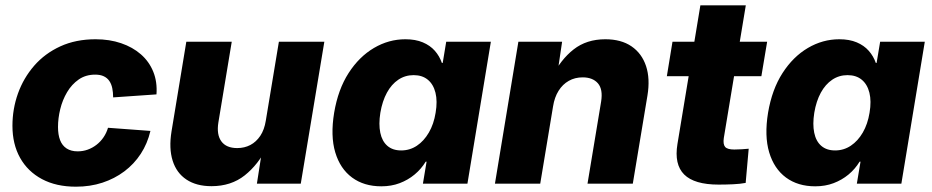

<svg xmlns="http://www.w3.org/2000/svg" viewBox="-20 -685 3477 716"><path d="M263.2 11.2Q189.5 11.2 136.5 -17.1Q83.5 -45.4 54.9 -96.4Q26.4 -147.5 26.4 -215.8Q26.4 -278.8 47.1 -336.7Q67.9 -394.5 107.7 -440.2Q147.5 -485.8 205.1 -512.2Q262.7 -538.6 336.4 -538.6Q388.7 -538.6 431.6 -523.9Q474.6 -509.3 505.4 -482.4Q536.1 -455.6 551.5 -417.7Q566.9 -379.9 563.5 -333L401.9 -321.8Q401.9 -340.3 398.7 -356Q395.5 -371.6 387.7 -383.1Q379.9 -394.5 366.9 -400.6Q354 -406.7 335 -406.7Q299.8 -406.7 273.7 -388.7Q247.6 -370.6 230.2 -341.3Q212.9 -312 204.6 -277.8Q196.3 -243.7 196.3 -211.4Q196.3 -182.6 204.1 -162.4Q211.9 -142.1 228.5 -131.3Q245.1 -120.6 269.5 -120.6Q289.6 -120.6 307.1 -127Q324.7 -133.3 339.8 -145Q355 -156.7 366 -172.9Q377 -189 382.8 -208.5L541 -196.8Q529.8 -149.4 504.9 -111.3Q480 -73.2 443.6 -45.9Q407.2 -18.6 361.8 -3.7Q316.4 11.2 263.2 11.2Z M768.6 9.3Q712.4 9.3 675.3 -15.4Q638.2 -40 623.8 -85.9Q609.4 -131.8 619.6 -194.8L674.8 -529.3H844.2L794.4 -228.5Q787.1 -183.1 805.4 -158Q823.7 -132.8 864.7 -132.8Q891.6 -132.8 913.6 -144.3Q935.5 -155.8 950.7 -178.5Q965.8 -201.2 971.2 -234.9L1020 -529.3H1189.5L1101.6 0H938L959.5 -138.2H976.6Q943.4 -71.3 892.6 -31Q841.8 9.3 768.6 9.3Z M1401.9 9.8Q1337.4 9.8 1293 -22.9Q1248.5 -55.7 1230.2 -116.9Q1211.9 -178.2 1226.1 -264.6Q1240.7 -351.6 1280 -412.6Q1319.3 -473.6 1374.5 -506.1Q1429.7 -538.6 1491.7 -538.6Q1529.3 -538.6 1556.6 -527.1Q1584 -515.6 1601.6 -495.6Q1619.1 -475.6 1627.9 -450.2H1630.9L1644 -529.3H1810.5L1723.1 0H1557.1L1570.8 -82H1567.4Q1550.8 -54.7 1526.1 -34.2Q1501.5 -13.7 1470.5 -2Q1439.5 9.8 1401.9 9.8ZM1476.1 -124Q1508.3 -124 1534.7 -141.6Q1561 -159.2 1579.3 -190.7Q1597.7 -222.2 1604.5 -264.6Q1611.8 -307.6 1604 -339.1Q1596.2 -370.6 1575.4 -387.7Q1554.7 -404.8 1522.5 -404.8Q1490.7 -404.8 1465.3 -387.7Q1439.9 -370.6 1422.9 -339.4Q1405.8 -308.1 1398.4 -264.6Q1391.6 -221.7 1398.2 -189.9Q1404.8 -158.2 1424.6 -141.1Q1444.3 -124 1476.1 -124Z M2042.5 -288.6 1994.6 0H1825.7L1913.1 -529.3H2076.2L2055.7 -391.1L2037.6 -396.5Q2070.8 -462.9 2119.1 -500.7Q2167.5 -538.6 2237.3 -538.6Q2296.4 -538.6 2335 -512.2Q2373.5 -485.8 2389.2 -438.7Q2404.8 -391.6 2394.5 -329.1L2339.8 0H2170.9L2221.7 -306.2Q2229 -352.1 2209.7 -374.3Q2190.4 -396.5 2152.8 -396.5Q2124 -396.5 2101.1 -383.5Q2078.1 -370.6 2063 -346.4Q2047.9 -322.3 2042.5 -288.6Z M2840.8 -529.3 2819.3 -400.9H2466.8L2487.8 -529.3ZM2591.8 -665H2761.2L2679.2 -170.4Q2675.8 -147 2684.1 -137.2Q2692.4 -127.4 2718.3 -127.4Q2729 -127.4 2746.6 -128.4Q2764.2 -129.4 2772 -130.4L2760.7 -2.9Q2740.2 1 2713.1 2.2Q2686 3.4 2659.7 3.4Q2569.3 3.4 2531.5 -34.2Q2493.7 -71.8 2506.3 -147.9Z M3020 9.8Q2955.6 9.8 2911.1 -22.9Q2866.7 -55.7 2848.4 -116.9Q2830.1 -178.2 2844.2 -264.6Q2858.9 -351.6 2898.2 -412.6Q2937.5 -473.6 2992.7 -506.1Q3047.9 -538.6 3109.9 -538.6Q3147.5 -538.6 3174.8 -527.1Q3202.1 -515.6 3219.7 -495.6Q3237.3 -475.6 3246.1 -450.2H3249L3262.2 -529.3H3428.7L3341.3 0H3175.3L3189 -82H3185.5Q3168.9 -54.7 3144.3 -34.2Q3119.6 -13.7 3088.6 -2Q3057.6 9.8 3020 9.8ZM3094.2 -124Q3126.5 -124 3152.8 -141.6Q3179.2 -159.2 3197.5 -190.7Q3215.8 -222.2 3222.7 -264.6Q3230 -307.6 3222.2 -339.1Q3214.4 -370.6 3193.6 -387.7Q3172.9 -404.8 3140.6 -404.8Q3108.9 -404.8 3083.5 -387.7Q3058.1 -370.6 3041 -339.4Q3023.9 -308.1 3016.6 -264.6Q3009.8 -221.7 3016.4 -189.9Q3022.9 -158.2 3042.7 -141.1Q3062.5 -124 3094.2 -124Z"/></svg>

Font: Inter 24pt ExtraBold
Style: Italic
Weight: 800
Italic angle: -9.3988°
Designer: Rasmus Andersson
Foundry: rsms
Version: Version 4.001;git-66647c0bb